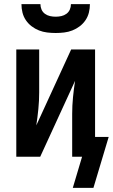

<svg xmlns="http://www.w3.org/2000/svg" viewBox="-20 -760 547 931"><path d="M250 -600Q229 -600 208.5 -602.5Q188 -605 169 -612.5Q150 -620 133.5 -632.5Q117 -645 105.5 -662Q94 -679 89 -699Q84 -719 84 -740H176Q176 -726 181.5 -713.5Q187 -701 198 -693Q209 -685 222.5 -682Q236 -679 250 -679Q264 -679 277.5 -682Q291 -685 302 -693Q313 -701 318.5 -713.5Q324 -726 324 -740H416Q416 -719 411 -699Q406 -679 394.5 -662Q383 -645 366.5 -632.5Q350 -620 331 -612.5Q312 -605 291.5 -602.5Q271 -600 250 -600ZM333 151 378 0H330V-208Q330 -248 334 -288.5Q338 -329 344 -368L175 0H59V-520H170V-312Q170 -272 166 -231.5Q162 -191 156 -152L325 -520H441V-96H507L433 151Z"/></svg>

Font: Iosevka
Style: Bold
Weight: 700
Monospace: yes
Designer: Belleve Invis
Foundry: Belleve Invis
Version: Version 32.5.0; ttfautohint (v1.8.4)